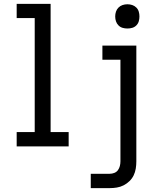

<svg xmlns="http://www.w3.org/2000/svg" viewBox="-20 -755 840 990"><path d="M66 0V-74H159V-662H66V-735H241V-74H334V0ZM448 215V141H546Q558 141 569.5 136.5Q581 132 588 122.5Q595 113 598 101Q601 89 601 77V-447H508V-520H683V77Q683 96 680 114.5Q677 133 669 149.5Q661 166 647.5 179Q634 192 617.5 200.5Q601 209 582.5 212Q564 215 546 215ZM637 -608Q624 -608 612 -611.5Q600 -615 591 -624Q582 -633 578 -645Q574 -657 574 -670Q574 -683 578 -695Q582 -707 591 -716Q600 -725 612 -729Q624 -733 637 -733Q650 -733 662 -729Q674 -725 683 -716Q692 -707 695.5 -695Q699 -683 699 -670Q699 -657 695.5 -645Q692 -633 683 -624Q674 -615 662 -611.5Q650 -608 637 -608Z"/></svg>

Font: Iosevka Etoile
Style: Regular
Weight: 400
Designer: Belleve Invis
Foundry: Belleve Invis
Version: Version 33.2.4